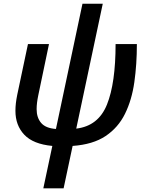

<svg xmlns="http://www.w3.org/2000/svg" viewBox="-20 -779 803 1039"><path d="M214.4 240.2 263.2 10.7Q159.7 1 111.6 -49.8Q63.5 -100.6 63.5 -179.2Q63.5 -199.7 65.9 -220.7Q68.4 -241.7 73.2 -265.6L131.3 -540.5H245.1L187 -262.7Q178.2 -220.2 178.2 -188.5Q178.2 -142.1 202.9 -113.5Q227.5 -85 282.7 -81.1L426.3 -758.8H536.1L392.6 -83Q512.2 -97.2 558.8 -213.1Q605.5 -329.1 605.5 -540.5H720.7Q720.7 -431.2 707 -334.7Q693.4 -238.3 656.5 -163.3Q619.6 -88.4 551.3 -42.7Q482.9 2.9 373 10.7L324.2 240.2Z"/></svg>

Font: Open Sans SemiBold
Style: Italic
Weight: 600
Italic angle: -12°
Designer: Monotype Design Team
Foundry: Monotype Imaging Inc.
Version: Version 3.003; ttfautohint (v1.8.4)